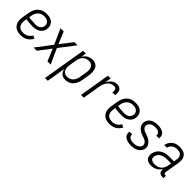

<svg xmlns="http://www.w3.org/2000/svg" viewBox="222 -1685 3057 3057"><g transform="rotate(45 1750.0 -156.5)"><path d="M216 8Q186 8 158 2.5Q130 -3 106.5 -17Q83 -31 66 -53.5Q49 -76 41 -102.5Q33 -129 33 -158.5Q33 -188 38 -218L58 -338Q62 -363 70.5 -388Q79 -413 93.5 -435.5Q108 -458 128.5 -477Q149 -496 173.5 -507.5Q198 -519 223.5 -523.5Q249 -528 274 -528Q298 -528 322 -524.5Q346 -521 367 -511.5Q388 -502 405 -486.5Q422 -471 432 -450Q442 -429 445.5 -405.5Q449 -382 445 -357Q442 -338 432.5 -318.5Q423 -299 408.5 -283Q394 -267 376 -255.5Q358 -244 338 -237.5Q318 -231 298 -228.5Q278 -226 258 -226Q238 -226 218.5 -227Q199 -228 179.5 -229Q160 -230 140.5 -232Q121 -234 103 -238L98 -209Q95 -188 94.5 -167.5Q94 -147 99 -128Q104 -109 114 -93Q124 -77 140 -66.5Q156 -56 175.5 -51.5Q195 -47 216 -47Q237 -47 259 -52Q281 -57 301 -68Q321 -79 336.5 -96Q352 -113 364 -133L414 -108Q399 -82 378 -59Q357 -36 330.5 -20.5Q304 -5 274 1.5Q244 8 216 8ZM267 -279Q286 -279 305 -283.5Q324 -288 341.5 -299.5Q359 -311 370.5 -328.5Q382 -346 385 -365Q389 -389 382 -411Q375 -433 358.5 -447Q342 -461 320 -467Q298 -473 274 -473Q256 -473 237 -469.5Q218 -466 200.5 -456.5Q183 -447 168 -432.5Q153 -418 142.5 -401Q132 -384 126.5 -365.5Q121 -347 118 -329L112 -293Q130 -288 149.5 -286.5Q169 -285 189 -284Q209 -283 228 -281Q247 -279 267 -279Z M502 0 703 -263 588 -520H660L744 -317L900 -520H972L770 -257L886 0H814L729 -203L574 0Z M974 215 1096 -520H1158L1143 -432Q1156 -454 1173.5 -473Q1191 -492 1212.5 -504.5Q1234 -517 1258.5 -522.5Q1283 -528 1306 -528Q1333 -528 1357.5 -520.5Q1382 -513 1399.5 -496Q1417 -479 1426.5 -455.5Q1436 -432 1439.5 -407Q1443 -382 1441.5 -355.5Q1440 -329 1436 -302L1416 -182Q1412 -159 1404.5 -135.5Q1397 -112 1385 -90Q1373 -68 1355.5 -48.5Q1338 -29 1315.5 -16Q1293 -3 1269 2.5Q1245 8 1221 8Q1195 8 1171.5 1Q1148 -6 1131 -22Q1114 -38 1103.5 -59.5Q1093 -81 1089 -106L1036 215ZM1207 -47Q1225 -47 1243.5 -51.5Q1262 -56 1279 -65.5Q1296 -75 1309.5 -89.5Q1323 -104 1332.5 -121Q1342 -138 1347 -155.5Q1352 -173 1355 -191L1375 -311Q1379 -331 1380 -350.5Q1381 -370 1377.5 -388Q1374 -406 1366 -422.5Q1358 -439 1344.5 -451Q1331 -463 1313 -468Q1295 -473 1275 -473Q1257 -473 1239.5 -469Q1222 -465 1205 -456Q1188 -447 1174 -433.5Q1160 -420 1150.5 -404Q1141 -388 1135.5 -370.5Q1130 -353 1127 -335L1107 -215Q1104 -195 1103 -175.5Q1102 -156 1104.5 -137Q1107 -118 1115 -100.5Q1123 -83 1136.5 -70.5Q1150 -58 1168.5 -52.5Q1187 -47 1207 -47Z M1570 0 1656 -520H1718L1700 -413Q1711 -436 1726.5 -457.5Q1742 -479 1762.5 -495.5Q1783 -512 1808 -520Q1833 -528 1857 -528Q1875 -528 1892.5 -524Q1910 -520 1923.5 -510Q1937 -500 1945.5 -485.5Q1954 -471 1957 -454Q1960 -437 1959.5 -418.5Q1959 -400 1956 -382H1894Q1897 -398 1897.5 -413.5Q1898 -429 1892 -443Q1886 -457 1873.5 -465Q1861 -473 1846 -473Q1824 -473 1802.5 -467Q1781 -461 1762.5 -447.5Q1744 -434 1729 -415.5Q1714 -397 1704.5 -377Q1695 -357 1689.5 -335.5Q1684 -314 1680 -293L1632 0Z M2216 8Q2186 8 2158 2.5Q2130 -3 2106.5 -17Q2083 -31 2066 -53.5Q2049 -76 2041 -102.5Q2033 -129 2033 -158.5Q2033 -188 2038 -218L2058 -338Q2062 -363 2070.5 -388Q2079 -413 2093.5 -435.5Q2108 -458 2128.5 -477Q2149 -496 2173.5 -507.5Q2198 -519 2223.5 -523.5Q2249 -528 2274 -528Q2298 -528 2322 -524.5Q2346 -521 2367 -511.5Q2388 -502 2405 -486.5Q2422 -471 2432 -450Q2442 -429 2445.5 -405.5Q2449 -382 2445 -357Q2442 -338 2432.5 -318.5Q2423 -299 2408.5 -283Q2394 -267 2376 -255.5Q2358 -244 2338 -237.5Q2318 -231 2298 -228.5Q2278 -226 2258 -226Q2238 -226 2218.5 -227Q2199 -228 2179.5 -229Q2160 -230 2140.5 -232Q2121 -234 2103 -238L2098 -209Q2095 -188 2094.5 -167.5Q2094 -147 2099 -128Q2104 -109 2114 -93Q2124 -77 2140 -66.5Q2156 -56 2175.5 -51.5Q2195 -47 2216 -47Q2237 -47 2259 -52Q2281 -57 2301 -68Q2321 -79 2336.5 -96Q2352 -113 2364 -133L2414 -108Q2399 -82 2378 -59Q2357 -36 2330.5 -20.5Q2304 -5 2274 1.5Q2244 8 2216 8ZM2267 -279Q2286 -279 2305 -283.5Q2324 -288 2341.5 -299.5Q2359 -311 2370.5 -328.5Q2382 -346 2385 -365Q2389 -389 2382 -411Q2375 -433 2358.5 -447Q2342 -461 2320 -467Q2298 -473 2274 -473Q2256 -473 2237 -469.5Q2218 -466 2200.5 -456.5Q2183 -447 2168 -432.5Q2153 -418 2142.5 -401Q2132 -384 2126.5 -365.5Q2121 -347 2118 -329L2112 -293Q2130 -288 2149.5 -286.5Q2169 -285 2189 -284Q2209 -283 2228 -281Q2247 -279 2267 -279Z M2700 8Q2678 8 2656.5 6Q2635 4 2615 -2.5Q2595 -9 2577.5 -19.5Q2560 -30 2547.5 -46Q2535 -62 2530 -83Q2525 -104 2529 -126L2530 -132H2591L2590 -129Q2587 -108 2596.5 -90.5Q2606 -73 2623 -63.5Q2640 -54 2659.5 -50.5Q2679 -47 2700 -47Q2721 -47 2741.5 -50Q2762 -53 2782 -62Q2802 -71 2817.5 -88Q2833 -105 2836 -125Q2840 -147 2830.5 -166Q2821 -185 2805 -197.5Q2789 -210 2769.5 -217Q2750 -224 2730 -230.5Q2710 -237 2691 -245.5Q2672 -254 2655 -265Q2638 -276 2623.5 -290Q2609 -304 2599 -322Q2589 -340 2585 -361Q2581 -382 2585 -404Q2588 -423 2597.5 -442Q2607 -461 2622 -476Q2637 -491 2655.5 -501.5Q2674 -512 2693.5 -518Q2713 -524 2733 -526Q2753 -528 2773 -528Q2794 -528 2815 -526Q2836 -524 2855.5 -517.5Q2875 -511 2892 -500.5Q2909 -490 2920.5 -474Q2932 -458 2936.5 -437.5Q2941 -417 2937 -395L2936 -389H2875L2876 -393Q2879 -413 2870.5 -430Q2862 -447 2846.5 -456.5Q2831 -466 2812 -469.5Q2793 -473 2773 -473Q2753 -473 2733.5 -470Q2714 -467 2695 -457.5Q2676 -448 2662 -431Q2648 -414 2645 -395Q2641 -373 2650.5 -354Q2660 -335 2676 -322.5Q2692 -310 2712 -303Q2732 -296 2751.5 -289.5Q2771 -283 2790 -274.5Q2809 -266 2826 -255Q2843 -244 2857.5 -230Q2872 -216 2882.5 -198Q2893 -180 2897 -159.5Q2901 -139 2897 -117Q2894 -97 2883 -77.5Q2872 -58 2856.5 -43Q2841 -28 2821.5 -18Q2802 -8 2782 -2Q2762 4 2741 6Q2720 8 2700 8Z M3152 8Q3123 8 3095.5 0.5Q3068 -7 3049 -26Q3030 -45 3024 -73Q3018 -101 3023 -130Q3028 -156 3038.5 -181Q3049 -206 3067.5 -226.5Q3086 -247 3109.5 -261.5Q3133 -276 3158.5 -284.5Q3184 -293 3210 -296Q3236 -299 3261 -299H3365L3372 -343Q3375 -360 3375.5 -377Q3376 -394 3371 -409.5Q3366 -425 3356.5 -437.5Q3347 -450 3333.5 -458Q3320 -466 3303.5 -469.5Q3287 -473 3270 -473Q3248 -473 3225 -468Q3202 -463 3182 -450Q3162 -437 3148.5 -416.5Q3135 -396 3130 -373H3069Q3074 -395 3083.5 -416.5Q3093 -438 3107 -456.5Q3121 -475 3140.5 -489.5Q3160 -504 3181.5 -512.5Q3203 -521 3225.5 -524.5Q3248 -528 3270 -528Q3296 -528 3321 -523.5Q3346 -519 3367.5 -507.5Q3389 -496 3405 -477Q3421 -458 3428.5 -435Q3436 -412 3436.5 -386Q3437 -360 3433 -334L3391 -83Q3390 -76 3391 -69Q3392 -62 3396 -57Q3400 -52 3406.5 -49.5Q3413 -47 3421 -47H3435V8H3412Q3393 8 3375 3Q3357 -2 3345 -15Q3333 -28 3329.5 -46Q3326 -64 3329 -83L3332 -98Q3319 -74 3299.5 -53Q3280 -32 3255.5 -18Q3231 -4 3204.5 2Q3178 8 3152 8ZM3183 -47Q3212 -47 3242.5 -57Q3273 -67 3296 -89Q3319 -111 3331.5 -140Q3344 -169 3348 -198L3356 -244H3262Q3243 -244 3224 -242Q3205 -240 3187 -234.5Q3169 -229 3151 -219.5Q3133 -210 3119 -196.5Q3105 -183 3096.5 -165Q3088 -147 3085 -128Q3083 -115 3084.5 -102.5Q3086 -90 3092.5 -80Q3099 -70 3110 -63.5Q3121 -57 3133 -53.5Q3145 -50 3157.5 -48.5Q3170 -47 3183 -47Z"/></g></svg>

Font: Iosevka SS18 Light
Style: Italic
Weight: 300
Italic angle: -9°
Monospace: yes
Designer: Belleve Invis
Foundry: Belleve Invis
Version: Version 25.1.1; ttfautohint (v1.8.4)